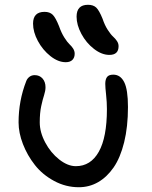

<svg xmlns="http://www.w3.org/2000/svg" viewBox="-20 -787 629 797"><path d="M434.1 -559.1Q402.3 -559.1 370.1 -584Q337.9 -608.9 317.9 -646.2Q297.9 -683.6 297.9 -717.8Q297.9 -767.1 345.2 -767.1Q367.2 -767.1 379.4 -755.6Q391.6 -744.1 405.8 -709Q414.6 -682.6 427.2 -663.1Q439.9 -643.6 449.2 -635.3Q458.5 -627 465.3 -616.9Q472.2 -606.9 472.2 -595.2Q472.2 -559.1 434.1 -559.1ZM252.9 -528.8Q221.2 -528.8 189.2 -554.2Q157.2 -579.6 137.2 -616.9Q117.2 -654.3 117.2 -689Q117.2 -737.8 165 -737.8Q186.5 -737.8 198.7 -725.8Q210.9 -713.9 225.1 -678.2Q234.4 -651.4 246.8 -631.6Q259.3 -611.8 268.3 -603.5Q277.3 -595.2 283.7 -585.2Q290 -575.2 290 -564Q290 -547.9 280.5 -538.3Q271 -528.8 252.9 -528.8ZM307.1 -9.8Q252.9 -9.8 204.6 -35.9Q156.2 -62 124.8 -102.1Q93.3 -142.1 75.2 -189Q57.1 -235.8 57.1 -278.8Q57.1 -369.1 88.9 -450.2Q92.8 -460.9 102.1 -468Q111.3 -475.1 124 -475.1Q144 -475.1 156.5 -461.2Q168.9 -447.3 168.9 -424.8Q168.9 -410.2 163.1 -392.3Q157.2 -374.5 151.1 -346.4Q145 -318.4 145 -278.8Q145 -238.3 167.7 -195.6Q190.4 -152.8 225.8 -125Q261.2 -97.2 294.9 -97.2Q356.4 -97.2 390.1 -157Q423.8 -216.8 423.8 -334Q423.8 -362.8 420.4 -393.6Q417 -424.3 417 -439Q417 -457.5 424.3 -467.3Q431.6 -477.1 450.2 -477.1Q480 -477.1 495.6 -446Q511.2 -415 511.2 -342.8Q511.2 -260.7 495.4 -196.5Q479.5 -132.3 451.7 -92Q423.8 -51.8 387.2 -30.8Q350.6 -9.8 307.1 -9.8Z"/></svg>

Font: Shantell Sans Irregular
Style: Regular
Weight: 400
Designer: Stephen Nixon, Anya Danilova, Shantell Martin
Foundry: Arrow Type
Version: Version 1.006;[9816181b4]